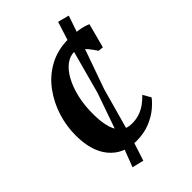

<svg xmlns="http://www.w3.org/2000/svg" viewBox="-227 -732 910 910"><g transform="rotate(-45 228.0 -276.5)"><path d="M211 10Q126.5 10 77.5 -47.8Q28.5 -105.5 28 -211.5Q27.5 -272 46.2 -333.2Q65 -394.5 102.8 -446.2Q140.5 -498 197.2 -529.2Q254 -560.5 329 -560.5Q357.5 -560.5 390.8 -555.2Q424 -550 447 -539.5L414.5 -417L388.5 -419.5Q376.5 -438.5 362 -456.5Q347.5 -474.5 332.2 -486.2Q317 -498 303.5 -498Q274 -498 247.5 -477.8Q221 -457.5 200.8 -420.2Q180.5 -383 168.8 -331.8Q157 -280.5 158 -219Q159 -165.5 170.2 -131Q181.5 -96.5 203 -80Q224.5 -63.5 256 -63.5Q286 -63.5 309.2 -71.8Q332.5 -80 351.5 -94Q370.5 -108 387.5 -125.5L410 -86Q396.5 -67 369.5 -44.5Q342.5 -22 303 -6Q263.5 10 211 10ZM170 98.5 112 84.5 154.5 -27 244 -282 312 -533 350 -652.5 406.5 -637.5 368 -524.5 278.5 -272 207 -15Z"/></g></svg>

Font: Merriweather 36pt SemiBold
Style: Italic
Weight: 600
Italic angle: -7.8°
Version: Version 2.101